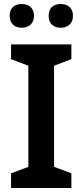

<svg xmlns="http://www.w3.org/2000/svg" viewBox="-20 -935 410 955"><path d="M28 -856C28 -816 55 -797 88 -797C121 -797 149 -816 149 -856C149 -898 121 -915 88 -915C55 -915 28 -898 28 -856ZM222 -856C222 -816 248 -797 282 -797C315 -797 343 -816 343 -856C343 -898 315 -915 282 -915C248 -915 222 -898 222 -856ZM335 0V-73L249 -105V-608L335 -641V-714H35V-641L121 -608V-105L35 -73V0Z"/></svg>

Font: Noto Sans Sinhala SemiBold
Style: Regular
Weight: 600
Designer: Jelle Bosma - Monotype Design Team
Foundry: Monotype Imaging Inc.
Version: Version 2.006